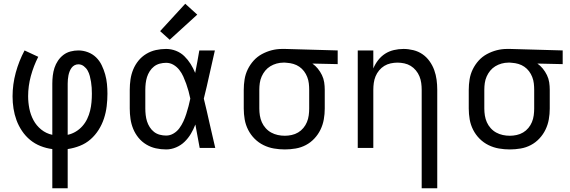

<svg xmlns="http://www.w3.org/2000/svg" viewBox="-20 -789 3040 1024"><path d="M259 215V6Q227 2 196.5 -10Q166 -22 141 -42.5Q116 -63 97.5 -90.5Q79 -118 68 -148Q57 -178 52 -210Q47 -242 47 -275Q47 -339 64 -401.5Q81 -464 111 -520L184 -486Q159 -437 144.5 -383.5Q130 -330 130 -276Q130 -243 136.5 -210Q143 -177 158.5 -148Q174 -119 200 -98Q226 -77 259 -70V-343Q259 -364 261.5 -385.5Q264 -407 270.5 -427Q277 -447 289 -465Q301 -483 318 -496Q335 -509 356 -514.5Q377 -520 398 -520Q424 -520 449 -510.5Q474 -501 492.5 -483Q511 -465 522.5 -441Q534 -417 541 -392Q548 -367 550.5 -341Q553 -315 553 -289Q553 -256 549 -222.5Q545 -189 534.5 -157Q524 -125 506 -96.5Q488 -68 463 -46Q438 -24 406.5 -11.5Q375 1 341 6V215ZM341 -70Q364 -75 384 -87Q404 -99 419.5 -116.5Q435 -134 445 -155Q455 -176 460.5 -198.5Q466 -221 468 -244Q470 -267 470 -290Q470 -306 469 -321.5Q468 -337 465.5 -352.5Q463 -368 459 -383.5Q455 -399 447.5 -412.5Q440 -426 427 -436Q414 -446 398 -446Q387 -446 377.5 -441Q368 -436 361.5 -427Q355 -418 351 -407.5Q347 -397 345 -386.5Q343 -376 342 -365Q341 -354 341 -343Z M866 8Q838 8 811 2Q784 -4 760 -18.5Q736 -33 718.5 -54.5Q701 -76 690.5 -101.5Q680 -127 676 -154.5Q672 -182 672 -210V-310Q672 -338 676 -365.5Q680 -393 690.5 -418.5Q701 -444 718.5 -465.5Q736 -487 760 -501.5Q784 -516 811 -522Q838 -528 866 -528Q893 -528 918.5 -518Q944 -508 963 -489.5Q982 -471 996.5 -448Q1011 -425 1021 -400Q1027 -430 1032.5 -460Q1038 -490 1043 -520H1126Q1111 -456 1097 -391.5Q1083 -327 1067 -263Q1083 -198 1097.5 -132Q1112 -66 1128 0H1045Q1039 -31 1033.5 -62Q1028 -93 1022 -125Q1012 -99 998 -75.5Q984 -52 964.5 -33Q945 -14 919 -3Q893 8 866 8ZM866 -66Q887 -66 905.5 -77Q924 -88 936.5 -105Q949 -122 958 -141.5Q967 -161 973.5 -181.5Q980 -202 985.5 -222.5Q991 -243 995 -263Q991 -283 985.5 -303Q980 -323 973 -342.5Q966 -362 957.5 -381Q949 -400 936 -416.5Q923 -433 905 -443.5Q887 -454 866 -454Q849 -454 832 -449.5Q815 -445 801.5 -434.5Q788 -424 778.5 -409Q769 -394 764 -378Q759 -362 757 -344.5Q755 -327 755 -310V-210Q755 -193 757 -175.5Q759 -158 764 -142Q769 -126 778.5 -111Q788 -96 801.5 -85.5Q815 -75 832 -70.5Q849 -66 866 -66ZM885 -577 834 -623 968 -769 1032 -711Z M1499 8Q1470 8 1441 3Q1412 -2 1385.5 -15Q1359 -28 1338 -49Q1317 -70 1303.5 -96.5Q1290 -123 1285 -152Q1280 -181 1280 -210V-310Q1280 -338 1284.5 -366Q1289 -394 1301.5 -419.5Q1314 -445 1333 -466Q1352 -487 1377 -500.5Q1402 -514 1429 -521Q1456 -528 1485 -528Q1488 -528 1492 -528Q1496 -528 1500 -528L1781 -520V-447L1646 -450Q1662 -439 1675 -423Q1688 -407 1697 -388.5Q1706 -370 1709 -350Q1712 -330 1712 -310V-210Q1712 -181 1707 -152.5Q1702 -124 1689.5 -98Q1677 -72 1657 -50.5Q1637 -29 1611.5 -15.5Q1586 -2 1557 3Q1528 8 1499 8ZM1499 -65Q1517 -65 1535.5 -69Q1554 -73 1570 -82.5Q1586 -92 1598 -106.5Q1610 -121 1617 -138Q1624 -155 1626.5 -173.5Q1629 -192 1629 -210V-310Q1629 -327 1627 -344.5Q1625 -362 1618.5 -378.5Q1612 -395 1601.5 -409Q1591 -423 1576.5 -433Q1562 -443 1545 -448Q1528 -453 1511 -454L1500 -455Q1498 -455 1495.5 -455Q1493 -455 1491 -455Q1473 -455 1455 -450Q1437 -445 1421.5 -435.5Q1406 -426 1394.5 -412Q1383 -398 1375.5 -381Q1368 -364 1365.5 -346Q1363 -328 1363 -310V-210Q1363 -191 1366 -172.5Q1369 -154 1376.5 -137Q1384 -120 1397 -105.5Q1410 -91 1426.5 -82Q1443 -73 1461.5 -69Q1480 -65 1499 -65Z M2229 215V-310Q2229 -328 2226.5 -346.5Q2224 -365 2217 -382Q2210 -399 2198 -413.5Q2186 -428 2170.5 -437.5Q2155 -447 2136.5 -451Q2118 -455 2100 -455Q2082 -455 2063.5 -451Q2045 -447 2029.5 -437.5Q2014 -428 2002 -413.5Q1990 -399 1983 -382Q1976 -365 1973.5 -346.5Q1971 -328 1971 -310V0H1888V-520H1971V-424Q1981 -448 1997 -468.5Q2013 -489 2034 -502.5Q2055 -516 2080.5 -522Q2106 -528 2132 -528Q2158 -528 2184.5 -521.5Q2211 -515 2233 -500Q2255 -485 2271 -462.5Q2287 -440 2296 -415Q2305 -390 2308.5 -363.5Q2312 -337 2312 -310V215Z M2699 8Q2670 8 2641 3Q2612 -2 2585.5 -15Q2559 -28 2538 -49Q2517 -70 2503.5 -96.5Q2490 -123 2485 -152Q2480 -181 2480 -210V-310Q2480 -338 2484.5 -366Q2489 -394 2501.5 -419.5Q2514 -445 2533 -466Q2552 -487 2577 -500.5Q2602 -514 2629 -521Q2656 -528 2685 -528Q2688 -528 2692 -528Q2696 -528 2700 -528L2981 -520V-447L2846 -450Q2862 -439 2875 -423Q2888 -407 2897 -388.5Q2906 -370 2909 -350Q2912 -330 2912 -310V-210Q2912 -181 2907 -152.5Q2902 -124 2889.5 -98Q2877 -72 2857 -50.5Q2837 -29 2811.5 -15.5Q2786 -2 2757 3Q2728 8 2699 8ZM2699 -65Q2717 -65 2735.5 -69Q2754 -73 2770 -82.5Q2786 -92 2798 -106.5Q2810 -121 2817 -138Q2824 -155 2826.5 -173.5Q2829 -192 2829 -210V-310Q2829 -327 2827 -344.5Q2825 -362 2818.5 -378.5Q2812 -395 2801.5 -409Q2791 -423 2776.5 -433Q2762 -443 2745 -448Q2728 -453 2711 -454L2700 -455Q2698 -455 2695.5 -455Q2693 -455 2691 -455Q2673 -455 2655 -450Q2637 -445 2621.5 -435.5Q2606 -426 2594.5 -412Q2583 -398 2575.5 -381Q2568 -364 2565.5 -346Q2563 -328 2563 -310V-210Q2563 -191 2566 -172.5Q2569 -154 2576.5 -137Q2584 -120 2597 -105.5Q2610 -91 2626.5 -82Q2643 -73 2661.5 -69Q2680 -65 2699 -65Z"/></svg>

Font: Iosevka Custom Extended
Style: Regular
Weight: 400
Width: 7
Monospace: yes
Designer: Belleve Invis
Foundry: Belleve Invis
Version: Version 11.2.4; ttfautohint (v1.8.4)